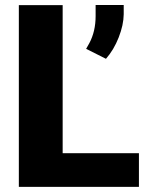

<svg xmlns="http://www.w3.org/2000/svg" viewBox="-20 -731 582 751"><path d="M225.1 -131.8H523.4V0H53.7V-710.9H225.1ZM394.5 -501 316.9 -540 329.6 -562.5Q354 -608.4 354 -668V-711.4H463.9V-675.3Q463.4 -633.3 444.3 -584.7Q425.3 -536.1 394.5 -501Z"/></svg>

Font: Roboto
Style: Regular
Weight: 900
Designer: Google
Version: Version 2.001171; 2014